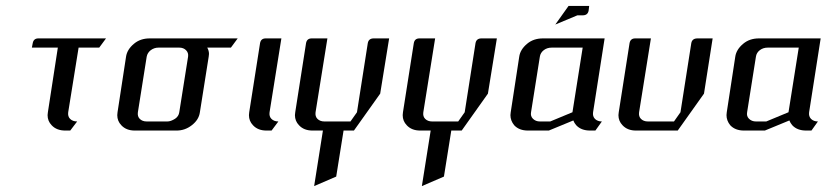

<svg xmlns="http://www.w3.org/2000/svg" viewBox="-20 -442 2798 650"><path d="M87.9 -280.8 90.8 -295.9Q93.8 -312 109.9 -312H338.9L315.9 -280.8H246.1L210.9 -62Q209 -47.9 217.3 -39.6Q226.1 -30.8 241.2 -30.8L217.8 0H201.2Q171.4 0 154.8 -18.1Q141.1 -32.2 141.1 -52.2Q141.1 -55.2 142.1 -62L175.8 -280.8Z M377 -52.2Q377 -55.2 377.9 -62L406.7 -250Q410.2 -274.4 433.6 -293.9Q455.1 -312 486.8 -312H784.7L761.7 -280.8H681.6Q687.5 -270.5 687.5 -259.3Q687.5 -255.9 686.5 -250L656.7 -62Q653.3 -36.6 629.4 -18.1Q606.4 0 577.6 0H436.5Q407.2 0 390.6 -18.1Q377 -32.2 377 -52.2ZM446.8 -62Q444.8 -47.9 453.1 -39.6Q461.9 -30.8 476.6 -30.8H546.9Q558.1 -30.8 572.8 -40Q585 -48.3 586.9 -62L616.7 -250Q618.7 -263.2 609.9 -272Q601.1 -280.8 586.9 -280.8H516.6Q502 -280.8 490.2 -272Q479 -263.2 476.6 -250Z M822.8 -52.2Q822.8 -55.2 823.7 -62L860.4 -295.9Q863.3 -312 879.4 -312H932.6L892.6 -62Q890.6 -47.9 898.9 -39.6Q907.7 -30.8 922.4 -30.8L899.4 0H882.3Q853 0 836.4 -18.1Q822.8 -32.2 822.8 -52.2Z M978.5 -52.2Q978.5 -55.2 979.5 -62L1016.1 -295.9Q1019 -312 1035.2 -312H1088.4L1048.3 -62Q1046.4 -47.9 1054.7 -39.6Q1063.5 -30.8 1078.1 -30.8H1166.5L1188.5 -62L1225.1 -295.9Q1228 -312 1245.1 -312H1297.4L1267.1 -125L1178.2 0H1143.1L1118.2 155.8L1043.5 188L1073.2 0H1038.1Q1008.8 0 992.2 -18.1Q978.5 -32.2 978.5 -52.2Z M1343.3 -52.2Q1343.3 -55.2 1344.2 -62L1380.9 -295.9Q1383.8 -312 1399.9 -312H1453.1L1413.1 -62Q1411.1 -47.9 1419.4 -39.6Q1428.2 -30.8 1442.9 -30.8H1531.2L1553.2 -62L1589.8 -295.9Q1592.8 -312 1609.9 -312H1662.1L1631.8 -125L1543 0H1507.8L1482.9 155.8L1408.2 188L1438 0H1402.8Q1373.5 0 1356.9 -18.1Q1343.3 -32.2 1343.3 -52.2Z M1708 -52.2Q1708 -55.2 1709 -62L1737.8 -250Q1741.2 -274.4 1764.6 -293.9Q1786.1 -312 1817.9 -312H2026.9L1987.8 -62Q1985.8 -48.3 1994.1 -39.6Q2002.9 -30.8 2017.6 -30.8L1995.6 0H1978Q1947.3 0 1930.7 -18.1Q1924.3 -25.4 1920.9 -34.2L1837.9 0H1767.6Q1737.3 0 1720.7 -18.1Q1708 -33.7 1708 -52.2ZM1777.8 -62Q1775.4 -48.8 1784.2 -40Q1793.5 -30.8 1807.6 -30.8H1842.8L1918 -62L1952.6 -280.8H1847.7Q1832.5 -280.8 1821.3 -272.5Q1809.6 -263.7 1807.6 -250ZM1859.9 -358.9 1904.8 -421.9H1974.6L1972.7 -405.8Q1969.7 -390.1 1952.6 -390.1H1934.6Z M2073.7 -52.2Q2073.7 -55.2 2074.7 -62L2111.3 -295.9Q2114.3 -312 2130.4 -312H2183.6L2143.6 -62Q2141.6 -47.9 2149.9 -39.6Q2158.7 -30.8 2173.3 -30.8H2261.7L2283.7 -62L2320.3 -295.9Q2323.2 -312 2341.3 -312H2392.6L2363.3 -125L2274.4 0H2133.3Q2104 0 2087.4 -18.1Q2073.7 -32.2 2073.7 -52.2Z M2439.5 -52.2Q2439.5 -55.2 2440.4 -62L2469.2 -250Q2472.7 -274.4 2496.1 -293.9Q2517.6 -312 2549.3 -312H2758.3L2719.2 -62Q2717.3 -48.3 2725.6 -39.6Q2734.4 -30.8 2749 -30.8L2727.1 0H2709.5Q2678.7 0 2662.1 -18.1Q2655.8 -25.4 2652.3 -34.2L2569.3 0H2499Q2468.8 0 2452.1 -18.1Q2439.5 -33.7 2439.5 -52.2ZM2509.3 -62Q2506.8 -48.8 2515.6 -40Q2524.9 -30.8 2539.1 -30.8H2574.2L2649.4 -62L2684.1 -280.8H2579.1Q2564 -280.8 2552.7 -272.5Q2541 -263.7 2539.1 -250Z"/></svg>

Font: Hhenum
Style: Italic
Weight: 400
Designer: T. Christopher White
Version: Version 1.0